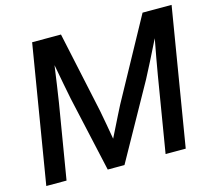

<svg xmlns="http://www.w3.org/2000/svg" viewBox="-104 -854 1088 980"><g transform="rotate(-15 440.5 -364.0)"><path d="M23.9 0 144 -727.5H296.4L388.2 -299.3Q393.6 -272 401.6 -227.3Q409.7 -182.6 416 -145Q428.7 -170.4 443.6 -200.2Q458.5 -230 472.2 -257.6Q485.8 -285.2 495.6 -303.7L727.5 -727.5H880.9L760.7 0H654.3L720.2 -398.9Q726.1 -436 735.4 -485.8Q744.6 -535.6 753.9 -585.4Q724.6 -526.9 699 -475.8Q673.3 -424.8 656.7 -394L437 0H348.6L259.8 -398.4Q253.4 -428.7 244.1 -478.5Q234.9 -528.3 224.1 -585Q216.8 -534.2 209.7 -483.2Q202.6 -432.1 196.3 -394L130.9 0Z"/></g></svg>

Font: Inter Display Medium
Style: Italic
Weight: 500
Italic angle: -9.39999°
Designer: Rasmus Andersson
Foundry: rsms
Version: Version 4.000;git-a52131595